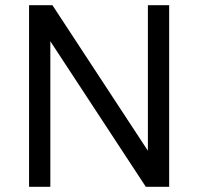

<svg xmlns="http://www.w3.org/2000/svg" viewBox="-20 -720 764 740"><path d="M92 -700H182L550 -139V-700H632V0H542L174 -561V0H92Z"/></svg>

Font: NT Somic
Style: Regular
Weight: 400
Designer: Ravid Balaliev — lead type designer, mastering
Michael Voronin — secret advisor, marketing
Ivan Kovalenko — best boy
Foundry: NT Type
Version: Version 0.7